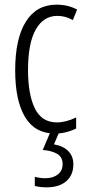

<svg xmlns="http://www.w3.org/2000/svg" viewBox="-20 -562 370 822"><path d="M217 10Q130 10 87.5 -60.5Q45 -131 45 -261Q45 -396 90.5 -469Q136 -542 222 -542Q272 -542 310 -521L292 -476Q260 -494 226 -494Q166 -494 133 -435.5Q100 -377 100 -262Q100 -157 129.5 -97.5Q159 -38 223 -38Q262 -38 306 -59V-12Q287 -2 262.5 4Q238 10 217 10ZM294 141Q294 188 263.5 214Q233 240 180 240Q150 240 129 234V195Q151 201 174 201Q207 201 227.5 185Q248 169 248 141Q248 110 224.5 96.5Q201 83 163 80L197 0H235L211 56Q251 63 272.5 85Q294 107 294 141Z"/></svg>

Font: Noto Sans Ethiopic ExtraCondensed Light
Style: Regular
Weight: 300
Width: 2
Designer: Monotype Design Team
Foundry: Monotype Imaging Inc.
Version: Version 2.102; ttfautohint (v1.8.4.7-5d5b)